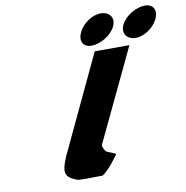

<svg xmlns="http://www.w3.org/2000/svg" viewBox="-101 -1071 1132 1168"><g transform="rotate(-10 465.0 -486.5)"><path d="M596.6 -974C545.6 -974 485.1 -933 460.8 -882C436.6 -831 458.1 -790 509.1 -790C564.9 -790 634 -831 658.3 -882C682.5 -933 652.4 -974 596.6 -974ZM871.6 -974C815.8 -974 746.6 -933 722.4 -882C698.2 -831 728.3 -790 784.1 -790C835.1 -790 895.6 -831 919.8 -882C944.1 -933 922.6 -974 871.6 -974ZM522.5 -753H736.7L469.5 -191C461.2 -173 472.1 -161.8 480.8 -145C485.6 -135.7 538.8 -124 541.7 -113C541.7 -113 477 -21.3 438.1 0C348.4 0 299.2 4.3 279.7 -3C210.2 -28.9 199.1 -57.6 237.9 -148L237.3 -148L246.1 -166.5C250.8 -176.7 255.9 -187.5 261.6 -199L262 -200Z"/></g></svg>

Font: Hussar
Style: BdSuprExtOblFive
Weight: 700
Foundry: Cannot Into Space Fonts
Version: Version 2.00